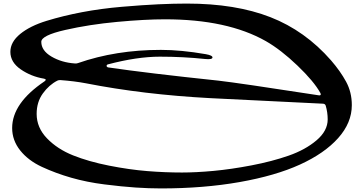

<svg xmlns="http://www.w3.org/2000/svg" viewBox="-20 -1026 1995 1074"><path d="M880 28Q814 28 738.5 23Q663 18 564 5.5Q465 -7 378 -32Q291 -57 214.5 -92.5Q138 -128 93 -184.5Q48 -241 48 -310Q48 -449 229 -571Q244 -582 226 -586Q154 -598 96 -638Q38 -678 38 -736Q38 -791 93 -836Q148 -881 241 -909.5Q334 -938 439.5 -958Q545 -978 662 -988Q779 -998 866 -1002Q953 -1006 1025 -1006Q1298 -1006 1492.5 -930Q1687 -854 1832 -688Q1884 -628 1916 -569Q1948 -510 1948 -438Q1948 -339 1871.5 -253.5Q1795 -168 1658 -105.5Q1521 -43 1320 -7.5Q1119 28 880 28ZM1762 -493Q1770 -491 1773 -495Q1776 -499 1772 -506Q1736 -571 1643.5 -659.5Q1551 -748 1467 -796Q1252 -918 903 -918Q791 -918 635 -903.5Q479 -889 345 -858.5Q211 -828 211 -792Q211 -743 268 -709.5Q325 -676 399 -671Q407 -670 416 -673Q628 -747 880 -747Q992 -747 1131 -723Q1170 -716 1168.5 -704Q1167 -692 1127 -696Q1004 -709 874 -709Q747 -709 584 -666Q579 -665 577 -661Q575 -657 577.5 -653.5Q580 -650 585 -649Q802 -617 1201 -575Q1315 -562 1762 -493ZM998 -61Q1076 -61 1174 -70Q1272 -79 1387 -101Q1502 -123 1595 -155.5Q1688 -188 1750.5 -241Q1813 -294 1813 -358Q1813 -397 1802 -435Q1798 -446 1786 -446Q1288 -470 1156 -477Q782 -497 461 -560Q398 -572 318 -578Q310 -579 301 -575Q254 -551 219.5 -503Q185 -455 185 -389Q185 -312 243 -252Q301 -192 388.5 -157Q476 -122 590 -99.5Q704 -77 803.5 -69Q903 -61 998 -61Z"/></svg>

Font: Joscelyn
Style: Regular
Weight: 400
Designer: Peter S. Baker
Version: Version 1.012